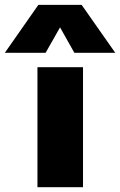

<svg xmlns="http://www.w3.org/2000/svg" viewBox="-113 -780 500 800"><path d="M46.9 -759.8H227.1L367.2 -560.1H196.8L137.2 -666L77.1 -560.1H-92.8ZM43 -500H232.9V0H43Z"/></svg>

Font: Overused Grotesk Black
Style: Regular
Weight: 900
Version: Version 0.002